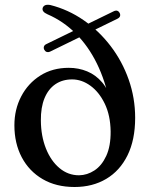

<svg xmlns="http://www.w3.org/2000/svg" viewBox="-20 -754 612 787"><path d="M534 -271Q534 -181 502.8 -117.5Q471.5 -54 415.5 -20.8Q359.5 12.5 285.5 12.5Q210 12.5 154.8 -19.8Q99.5 -52 69.2 -109.2Q39 -166.5 39 -240.5Q39 -305.5 67 -359Q95 -412.5 145 -444.2Q195 -476 262 -476Q302 -476 337.2 -461.5Q372.5 -447 398.8 -416.2Q425 -385.5 437.5 -337.5L429 -335Q412 -422.5 377 -493.8Q342 -565 290.8 -616.2Q239.5 -667.5 174.5 -695.5Q162.5 -701 158 -706.8Q153.5 -712.5 154.5 -719.5Q156 -727.5 163.5 -731.8Q171 -736 186 -733.5Q259.5 -715 322.8 -671.2Q386 -627.5 433.5 -565.2Q481 -503 507.5 -427.8Q534 -352.5 534 -271ZM147.5 -260Q148 -196.5 168.2 -145.5Q188.5 -94.5 223.8 -65Q259 -35.5 304 -35.5Q337.5 -36 367.2 -55.5Q397 -75 415.5 -115Q434 -155 433.5 -215.5Q432.5 -281 409.5 -328.8Q386.5 -376.5 350.8 -402.5Q315 -428.5 275.5 -428.5Q236 -428.5 207 -408.8Q178 -389 162.5 -351.5Q147 -314 147.5 -260ZM161.5 -550Q158 -557 160.2 -563.5Q162.5 -570 170.5 -573.5L445.5 -707.5Q454.5 -712 460.8 -709.8Q467 -707.5 470.5 -701Q478 -685 460 -676.5L185.5 -542.5Q177.5 -539 171.2 -541.2Q165 -543.5 161.5 -550Z"/></svg>

Font: Fraunces 36pt
Style: Regular
Weight: 400
Version: Version 1.000;[b76b70a41]